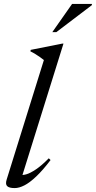

<svg xmlns="http://www.w3.org/2000/svg" viewBox="-20 -950 490 980"><path d="M204 -643.5Q195 -651 184.5 -658.2Q174 -665.5 161.8 -673.2Q149.5 -681 135 -688L137 -695.5L298 -727.5H304L90 -42L81.5 -58.5Q93.5 -54.5 114 -60.2Q134.5 -66 163.5 -85.5Q192.5 -105 229 -142L238 -133Q198.5 -81 165.2 -49.5Q132 -18 104.8 -4Q77.5 10 55 10Q27 10 16.8 0.2Q6.5 -9.5 14 -33.5ZM247 -786 348 -930H449.5L448.5 -923.5L267.5 -786Z"/></svg>

Font: Newsreader 48pt
Style: Italic
Weight: 400
Italic angle: -17°
Version: Version 1.003